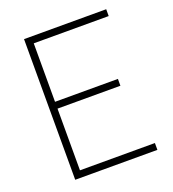

<svg xmlns="http://www.w3.org/2000/svg" viewBox="-129 -799 809 898"><g transform="rotate(-20 276.0 -350.0)"><path d="M92 0V-700H501V-666H128V-375H441V-341H128V-34H501V0Z"/></g></svg>

Font: TitilliumWeb ExtraLight
Style: Regular
Weight: 400
Designer: Mohamed Gaber, Accademia di Belle Arti di Urbino and others
Foundry: Kief Type Foundry, Accademia di Belle Arti di Urbino and others
Version: Version 3.000; ttfautohint (v1.8.2)